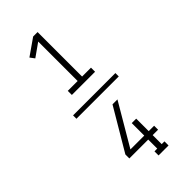

<svg xmlns="http://www.w3.org/2000/svg" viewBox="-314 -904 1129 1129"><g transform="rotate(-45 250.0 -340.0)"><path d="M74 -326V-354H426V-326ZM154 -444V-478H236V-806L154 -748L133 -776L236 -848H273V-478H347V-444ZM263 168V134H286V59H129V26L284 -236H325L171 26H286V-78H323V26H368V59H323V134H346V168Z"/></g></svg>

Font: Iosevka Curly Slab Extralight
Style: Regular
Weight: 200
Monospace: yes
Designer: Belleve Invis
Foundry: Belleve Invis
Version: Version 22.1.2; ttfautohint (v1.8.4)